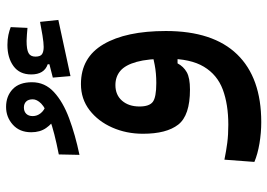

<svg xmlns="http://www.w3.org/2000/svg" viewBox="-143 -493 872 626"><g transform="rotate(-90 293.0 -180.0)"><path d="M208 235.8Q173.3 235.8 138.4 230Q103.5 224.1 78.1 213.4L85.4 115.7Q114.3 121.6 140.4 125Q166.5 128.4 199.2 128.4Q265.6 128.4 314 110.4Q362.3 92.3 388.4 48.8Q414.6 5.4 414.6 -70.3Q414.6 -133.3 404.3 -170.4Q394 -207.5 375 -223.6Q356 -239.7 328.6 -239.7Q296.4 -239.7 277.6 -218Q258.8 -196.3 258.8 -161.1Q258.8 -129.4 273.7 -117.9Q288.6 -106.4 335.4 -106.4Q367.2 -106.4 394.3 -111.6Q421.4 -116.7 460 -126.5L454.6 -37.1H399.4Q389.2 -17.6 370.6 -7.1Q352.1 3.4 314 3.4Q229.5 3.4 199.7 -34.9Q169.9 -73.2 169.9 -149.9Q169.9 -204.1 190.2 -250Q210.4 -295.9 246.8 -324Q283.2 -352.1 332 -352.1Q418.5 -352.1 461.7 -278.6Q504.9 -205.1 504.9 -75.2Q504.9 78.6 428.7 157.2Q352.5 235.8 208 235.8ZM357.9 -386.2 353 -443.8 427.7 -462.9 423.3 -431.2 396.5 -449.7V-460.4Q363.3 -471.7 363.3 -514.2Q363.3 -552.2 390.4 -572Q417.5 -591.8 459.5 -591.8Q477.5 -591.8 492.2 -588.6Q506.8 -585.4 517.6 -581.1L515.1 -526.4Q504.4 -527.3 492.4 -528.3Q480.5 -529.3 472.7 -529.3Q444.3 -529.3 432.9 -522.9Q421.4 -516.6 421.4 -500.5Q421.4 -484.4 429.4 -479Q437.5 -473.6 453.1 -473.6Q466.3 -473.6 490.5 -477.5Q514.6 -481.4 534.7 -485.4L541 -425.8ZM101.1 -356.9 102.5 -424.3Q177.2 -439 215.8 -453.4Q254.4 -467.8 268.3 -481.7Q282.2 -495.6 282.2 -509.3Q282.2 -523.4 274.9 -530.8Q267.6 -538.1 255.4 -538.1Q242.7 -538.1 235.1 -530.5Q227.5 -522.9 227.5 -509.3Q227.5 -495.1 236.8 -483.4Q246.1 -471.7 262.7 -466.3L221.2 -435.5Q202.6 -445.8 188.7 -465.6Q174.8 -485.4 174.8 -514.2Q174.8 -552.2 199.5 -574.2Q224.1 -596.2 257.3 -596.2Q292.5 -596.2 315.2 -574.7Q337.9 -553.2 337.9 -511.7Q337.9 -469.7 305.9 -440.2Q273.9 -410.6 220.2 -390.6Q166.5 -370.6 101.1 -356.9Z"/></g></svg>

Font: Cascadia Mono Medium
Style: Regular
Weight: 500
Monospace: yes
Designer: Aaron Bell
Foundry: Saja Typeworks
Version: Version 2407.024